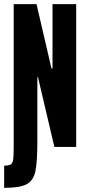

<svg xmlns="http://www.w3.org/2000/svg" viewBox="-34 -708 420 925"><path d="M32 -1V-688H142L214 -378H219V-688H333V0H228L149 -336H146V-31Q146 72 136.5 117Q127 162 94.5 179.5Q62 197 -14 197V90Q9 90 18 84Q27 78 29.5 60.5Q32 43 32 -1Z"/></svg>

Font: Saira Ultra Condensed ExtraBold
Style: Regular
Weight: 800
Width: 1
Designer: Hector Gatti with collaboration of the Omnibus-Type team
Foundry: Omnibus-Type
Version: Version 1.001; ttfautohint (v1.8)